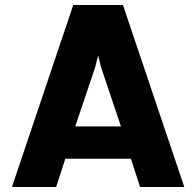

<svg xmlns="http://www.w3.org/2000/svg" viewBox="-20 -753 790 773"><path d="M275 -733H475L722 0H544L507 -114H243L206 0H28ZM467 -244 387 -482 363 -577H387L363 -482L283 -244Z"/></svg>

Font: Kreadon
Style: Regular
Weight: 400
Designer: kohakuno
Foundry: StudioGnu
Version: Version 1.000;Glyphs 3.1.2 (3151)